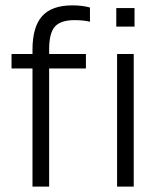

<svg xmlns="http://www.w3.org/2000/svg" viewBox="-20 -695 590 715"><path d="M101 -440H23V-494H101V-510Q101 -595 137 -635Q173 -675 249 -675Q268 -675 284.5 -673Q301 -671 315 -667V-614Q304 -617 289 -618.5Q274 -620 258 -620Q206 -620 184.5 -596Q163 -572 163 -511V-494H300V-440H163V0H101ZM481 -596H413V-665H481ZM478 0H416V-494H478Z"/></svg>

Font: Blinker Light
Style: Regular
Weight: 300
Designer: Juergen Huber
Foundry: supertype
Version: Version 1.017;hotconv 1.0.117;makeotfexe 2.5.65602